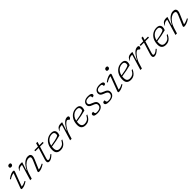

<svg xmlns="http://www.w3.org/2000/svg" viewBox="700 -3055 5380 5380"><g transform="rotate(-45 3390.0 -364.5)"><path d="M255 -678Q255 -705.5 272 -722.2Q289 -739 320 -739Q370 -739 370 -696.5Q370 -669 353 -652Q336 -635 305 -635Q255 -635 255 -678ZM69.5 -45 229 -469Q197.5 -467.5 154.8 -452Q112 -436.5 51.5 -399.5L37 -423.5Q116.5 -483.5 170.8 -502.8Q225 -522 253 -522Q280.5 -522 288 -509.5Q295.5 -497 284.5 -467L124.5 -42.5Q155.5 -43 196.5 -54.5Q237.5 -66 292 -96.5L305 -72Q231 -21.5 178.5 -5.8Q126 10 97 10Q71.5 10 64.2 -1.2Q57 -12.5 69.5 -45Z M398 -390 389 -390.5Q405.5 -443.5 431.2 -471.5Q457 -499.5 492 -510Q527 -520.5 570.5 -520.5Q595 -520.5 617 -517L537.5 -273.5H547.5Q619.5 -410.5 694 -466.2Q768.5 -522 840.5 -522Q896.5 -522 922.2 -498Q948 -474 948 -434Q948 -413 941.2 -386Q934.5 -359 919 -323L799 -42.5Q830 -43.5 872.5 -56.5Q915 -69.5 974 -100.5L987.5 -76Q910.5 -24.5 855.8 -7.2Q801 10 770 10Q744.5 10 736.5 -3Q728.5 -16 741.5 -46L866.5 -337Q888.5 -388 888.5 -417Q888.5 -468 820 -468Q764 -468 707.5 -429.5Q651 -391 604.2 -323.8Q557.5 -256.5 531 -171L478.5 0H418.5L558.5 -464.5Q554 -466 547.2 -466.2Q540.5 -466.5 534.5 -466.5Q443.5 -466.5 398 -390Z M1174.5 -134Q1161 -91 1161 -70.5Q1161 -51 1169.5 -44.2Q1178 -37.5 1192.5 -37.5Q1208 -37.5 1226.8 -43.2Q1245.5 -49 1271.5 -66.2Q1297.5 -83.5 1336 -117.5L1353.5 -95.5Q1292.5 -36 1250 -13Q1207.5 10 1168.5 10Q1141 10 1123.2 -5Q1105.5 -20 1105.5 -56Q1105.5 -70 1109 -89.2Q1112.5 -108.5 1121 -136.5L1224.5 -472H1093.5L1094 -512H1237L1269 -616.5H1323L1291 -512H1424V-472H1278.5Z M1862 -173.5Q1828 -100.5 1790 -60.8Q1752 -21 1709.2 -5.5Q1666.5 10 1619 10Q1541 10 1496.5 -31.2Q1452 -72.5 1452 -161.5Q1452 -267.5 1492.8 -349Q1533.5 -430.5 1605 -476.2Q1676.5 -522 1768.5 -522Q1839 -522 1872.5 -490.2Q1906 -458.5 1906 -404Q1906 -358.5 1883 -307Q1803 -284.5 1713.2 -267.2Q1623.5 -250 1513.5 -233.5Q1510 -206.5 1510 -178Q1510 -104 1539.5 -70.8Q1569 -37.5 1629.5 -37.5Q1691 -37.5 1737.8 -66.2Q1784.5 -95 1827.5 -173.5ZM1756 -483.5Q1699.5 -483.5 1651 -457.8Q1602.5 -432 1568 -383.8Q1533.5 -335.5 1519 -267.5Q1628 -285 1691.8 -299Q1755.5 -313 1789.5 -326.8Q1823.5 -340.5 1843 -357.5Q1856 -409 1837.2 -446.2Q1818.5 -483.5 1756 -483.5Z M2140.5 -464.5Q2136 -466 2129.2 -466.2Q2122.5 -466.5 2116.5 -466.5Q2025.5 -466.5 1980 -390L1971 -390.5Q1987.5 -443.5 2013.2 -471.5Q2039 -499.5 2074 -510Q2109 -520.5 2152.5 -520.5Q2178 -520.5 2200 -517L2118.5 -268H2128Q2180.5 -364 2225.5 -419.5Q2270.5 -475 2312 -498.2Q2353.5 -521.5 2394.5 -521.5Q2425.5 -521.5 2437.8 -510Q2450 -498.5 2450 -480Q2450 -461 2440.2 -446.8Q2430.5 -432.5 2419.8 -424.5Q2409 -416.5 2405 -416.5Q2403 -416.5 2394.2 -423Q2385.5 -429.5 2375.5 -437.5Q2365 -445.5 2355.5 -452.2Q2346 -459 2343 -459Q2315.5 -459 2281.8 -431.5Q2248 -404 2214.2 -360Q2180.5 -316 2153 -264.5Q2125.5 -213 2111 -165L2060 0H2000.5Z M2851.5 -173.5Q2817.5 -100.5 2779.5 -60.8Q2741.5 -21 2698.8 -5.5Q2656 10 2608.5 10Q2530.5 10 2486 -31.2Q2441.5 -72.5 2441.5 -161.5Q2441.5 -267.5 2482.2 -349Q2523 -430.5 2594.5 -476.2Q2666 -522 2758 -522Q2828.5 -522 2862 -490.2Q2895.5 -458.5 2895.5 -404Q2895.5 -358.5 2872.5 -307Q2792.5 -284.5 2702.8 -267.2Q2613 -250 2503 -233.5Q2499.5 -206.5 2499.5 -178Q2499.5 -104 2529 -70.8Q2558.5 -37.5 2619 -37.5Q2680.5 -37.5 2727.2 -66.2Q2774 -95 2817 -173.5ZM2745.5 -483.5Q2689 -483.5 2640.5 -457.8Q2592 -432 2557.5 -383.8Q2523 -335.5 2508.5 -267.5Q2617.5 -285 2681.2 -299Q2745 -313 2779 -326.8Q2813 -340.5 2832.5 -357.5Q2845.5 -409 2826.8 -446.2Q2808 -483.5 2745.5 -483.5Z M3018.5 -110.5Q3021.5 -56 3034.5 -41.5Q3042.5 -32.5 3055.8 -29.5Q3069 -26.5 3091 -26.5Q3170.5 -26.5 3214 -57.5Q3257.5 -88.5 3257.5 -144Q3257.5 -166 3248.8 -184Q3240 -202 3215.5 -218Q3191 -234 3143.5 -250.5Q3072.5 -275.5 3047.5 -304.5Q3022.5 -333.5 3022.5 -374Q3022.5 -439.5 3074.5 -480.8Q3126.5 -522 3227 -522Q3297.5 -522 3329.8 -504Q3362 -486 3362 -455Q3362 -432 3346 -419.5Q3330 -407 3291.5 -407Q3290.5 -431 3287 -446Q3283.5 -461 3275 -469.5Q3260 -484 3212 -484Q3139 -484 3104.8 -457.8Q3070.5 -431.5 3070.5 -390.5Q3070.5 -370.5 3079.5 -354.8Q3088.5 -339 3113.8 -324Q3139 -309 3188 -291Q3237.5 -273 3262.8 -252Q3288 -231 3297 -207Q3306 -183 3306 -156Q3306 -78.5 3245.2 -34.2Q3184.5 10 3078.5 10Q3000.5 10 2970.5 -9Q2940.5 -28 2940.5 -57Q2940.5 -83.5 2956.2 -97Q2972 -110.5 3018.5 -110.5Z M3473.5 -110.5Q3476.5 -56 3489.5 -41.5Q3497.5 -32.5 3510.8 -29.5Q3524 -26.5 3546 -26.5Q3625.5 -26.5 3669 -57.5Q3712.5 -88.5 3712.5 -144Q3712.5 -166 3703.8 -184Q3695 -202 3670.5 -218Q3646 -234 3598.5 -250.5Q3527.5 -275.5 3502.5 -304.5Q3477.5 -333.5 3477.5 -374Q3477.5 -439.5 3529.5 -480.8Q3581.5 -522 3682 -522Q3752.5 -522 3784.8 -504Q3817 -486 3817 -455Q3817 -432 3801 -419.5Q3785 -407 3746.5 -407Q3745.5 -431 3742 -446Q3738.5 -461 3730 -469.5Q3715 -484 3667 -484Q3594 -484 3559.8 -457.8Q3525.5 -431.5 3525.5 -390.5Q3525.5 -370.5 3534.5 -354.8Q3543.5 -339 3568.8 -324Q3594 -309 3643 -291Q3692.5 -273 3717.8 -252Q3743 -231 3752 -207Q3761 -183 3761 -156Q3761 -78.5 3700.2 -34.2Q3639.5 10 3533.5 10Q3455.5 10 3425.5 -9Q3395.5 -28 3395.5 -57Q3395.5 -83.5 3411.2 -97Q3427 -110.5 3473.5 -110.5Z M4095 -678Q4095 -705.5 4112 -722.2Q4129 -739 4160 -739Q4210 -739 4210 -696.5Q4210 -669 4193 -652Q4176 -635 4145 -635Q4095 -635 4095 -678ZM3909.5 -45 4069 -469Q4037.5 -467.5 3994.8 -452Q3952 -436.5 3891.5 -399.5L3877 -423.5Q3956.5 -483.5 4010.8 -502.8Q4065 -522 4093 -522Q4120.5 -522 4128 -509.5Q4135.5 -497 4124.5 -467L3964.5 -42.5Q3995.5 -43 4036.5 -54.5Q4077.5 -66 4132 -96.5L4145 -72Q4071 -21.5 4018.5 -5.8Q3966 10 3937 10Q3911.5 10 3904.2 -1.2Q3897 -12.5 3909.5 -45Z M4646.5 -173.5Q4612.5 -100.5 4574.5 -60.8Q4536.5 -21 4493.8 -5.5Q4451 10 4403.5 10Q4325.5 10 4281 -31.2Q4236.5 -72.5 4236.5 -161.5Q4236.5 -267.5 4277.2 -349Q4318 -430.5 4389.5 -476.2Q4461 -522 4553 -522Q4623.5 -522 4657 -490.2Q4690.5 -458.5 4690.5 -404Q4690.5 -358.5 4667.5 -307Q4587.5 -284.5 4497.8 -267.2Q4408 -250 4298 -233.5Q4294.5 -206.5 4294.5 -178Q4294.5 -104 4324 -70.8Q4353.5 -37.5 4414 -37.5Q4475.5 -37.5 4522.2 -66.2Q4569 -95 4612 -173.5ZM4540.5 -483.5Q4484 -483.5 4435.5 -457.8Q4387 -432 4352.5 -383.8Q4318 -335.5 4303.5 -267.5Q4412.5 -285 4476.2 -299Q4540 -313 4574 -326.8Q4608 -340.5 4627.5 -357.5Q4640.5 -409 4621.8 -446.2Q4603 -483.5 4540.5 -483.5Z M4925 -464.5Q4920.5 -466 4913.8 -466.2Q4907 -466.5 4901 -466.5Q4810 -466.5 4764.5 -390L4755.5 -390.5Q4772 -443.5 4797.8 -471.5Q4823.5 -499.5 4858.5 -510Q4893.5 -520.5 4937 -520.5Q4962.5 -520.5 4984.5 -517L4903 -268H4912.5Q4965 -364 5010 -419.5Q5055 -475 5096.5 -498.2Q5138 -521.5 5179 -521.5Q5210 -521.5 5222.2 -510Q5234.5 -498.5 5234.5 -480Q5234.5 -461 5224.8 -446.8Q5215 -432.5 5204.2 -424.5Q5193.5 -416.5 5189.5 -416.5Q5187.5 -416.5 5178.8 -423Q5170 -429.5 5160 -437.5Q5149.5 -445.5 5140 -452.2Q5130.5 -459 5127.5 -459Q5100 -459 5066.2 -431.5Q5032.5 -404 4998.8 -360Q4965 -316 4937.5 -264.5Q4910 -213 4895.5 -165L4844.5 0H4785Z M5348 -134Q5334.5 -91 5334.5 -70.5Q5334.5 -51 5343 -44.2Q5351.5 -37.5 5366 -37.5Q5381.5 -37.5 5400.2 -43.2Q5419 -49 5445 -66.2Q5471 -83.5 5509.5 -117.5L5527 -95.5Q5466 -36 5423.5 -13Q5381 10 5342 10Q5314.5 10 5296.8 -5Q5279 -20 5279 -56Q5279 -70 5282.5 -89.2Q5286 -108.5 5294.5 -136.5L5398 -472H5267L5267.5 -512H5410.5L5442.5 -616.5H5496.5L5464.5 -512H5597.5V-472H5452Z M6035.5 -173.5Q6001.5 -100.5 5963.5 -60.8Q5925.5 -21 5882.8 -5.5Q5840 10 5792.5 10Q5714.5 10 5670 -31.2Q5625.5 -72.5 5625.5 -161.5Q5625.5 -267.5 5666.2 -349Q5707 -430.5 5778.5 -476.2Q5850 -522 5942 -522Q6012.5 -522 6046 -490.2Q6079.5 -458.5 6079.5 -404Q6079.5 -358.5 6056.5 -307Q5976.5 -284.5 5886.8 -267.2Q5797 -250 5687 -233.5Q5683.5 -206.5 5683.5 -178Q5683.5 -104 5713 -70.8Q5742.5 -37.5 5803 -37.5Q5864.5 -37.5 5911.2 -66.2Q5958 -95 6001 -173.5ZM5929.5 -483.5Q5873 -483.5 5824.5 -457.8Q5776 -432 5741.5 -383.8Q5707 -335.5 5692.5 -267.5Q5801.5 -285 5865.2 -299Q5929 -313 5963 -326.8Q5997 -340.5 6016.5 -357.5Q6029.5 -409 6010.8 -446.2Q5992 -483.5 5929.5 -483.5Z M6153.5 -390 6144.5 -390.5Q6161 -443.5 6186.8 -471.5Q6212.5 -499.5 6247.5 -510Q6282.5 -520.5 6326 -520.5Q6350.5 -520.5 6372.5 -517L6293 -273.5H6303Q6375 -410.5 6449.5 -466.2Q6524 -522 6596 -522Q6652 -522 6677.8 -498Q6703.5 -474 6703.5 -434Q6703.5 -413 6696.8 -386Q6690 -359 6674.5 -323L6554.5 -42.5Q6585.5 -43.5 6628 -56.5Q6670.5 -69.5 6729.5 -100.5L6743 -76Q6666 -24.5 6611.2 -7.2Q6556.5 10 6525.5 10Q6500 10 6492 -3Q6484 -16 6497 -46L6622 -337Q6644 -388 6644 -417Q6644 -468 6575.5 -468Q6519.5 -468 6463 -429.5Q6406.5 -391 6359.8 -323.8Q6313 -256.5 6286.5 -171L6234 0H6174L6314 -464.5Q6309.5 -466 6302.8 -466.2Q6296 -466.5 6290 -466.5Q6199 -466.5 6153.5 -390Z"/></g></svg>

Font: Newsreader 6pt Light
Style: Italic
Weight: 300
Italic angle: -17°
Designer: Hugues Gentile
Foundry: Production Type
Version: Version 1.003; ttfautohint (v1.8.3)